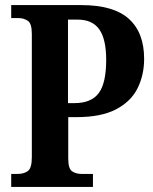

<svg xmlns="http://www.w3.org/2000/svg" viewBox="-20 -734 599 754"><path d="M24 0V-51H50Q73 -51 89 -62Q105 -73 105 -117V-601Q105 -642 89 -652.5Q73 -663 53 -663H24V-714H299Q426 -714 486 -660Q546 -606 546 -503Q546 -439 520 -387Q494 -335 435.5 -304.5Q377 -274 280 -274H248V-112Q248 -71 263.5 -61Q279 -51 300 -51H345V0ZM272 -329Q338 -329 367.5 -368Q397 -407 397 -499Q397 -580 370 -618.5Q343 -657 285 -657H247V-329Z"/></svg>

Font: Noto Serif Hebrew Condensed
Style: Bold
Weight: 700
Width: 3
Designer: Monotype Design Team
Foundry: Monotype Imaging Inc.
Version: Version 2.004; ttfautohint (v1.8.4.7-5d5b)